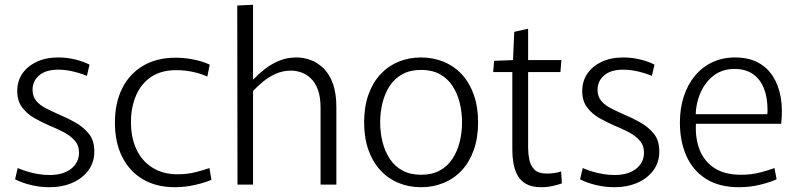

<svg xmlns="http://www.w3.org/2000/svg" viewBox="-20 -771 3330 802"><path d="M185 11Q148 11 110 2Q72 -7 43 -22L54 -69Q70 -62 92.5 -55Q115 -48 139 -44Q163 -40 187 -40Q244 -40 277 -66Q310 -92 310 -133Q310 -164 291.5 -184.5Q273 -205 245 -219.5Q217 -234 185 -247Q153 -261 122.5 -278.5Q92 -296 72 -323Q52 -350 52 -390Q52 -432 73 -463Q94 -494 132.5 -512.5Q171 -531 224 -531Q260 -531 294.5 -522.5Q329 -514 354 -501L343 -454Q329 -460 309.5 -466Q290 -472 268.5 -476Q247 -480 224 -480Q171 -480 143.5 -456Q116 -432 116 -396Q116 -368 131.5 -349.5Q147 -331 173 -318Q199 -305 228 -292Q262 -278 295.5 -259Q329 -240 351.5 -212Q374 -184 374 -138Q374 -94 350 -60.5Q326 -27 283.5 -8Q241 11 185 11Z M711 11Q633 11 577 -22Q521 -55 490.5 -115.5Q460 -176 460 -259Q460 -341 490.5 -402Q521 -463 578 -496.5Q635 -530 714 -530Q750 -530 788 -522.5Q826 -515 856 -501L846 -451Q821 -463 786.5 -470.5Q752 -478 716 -478Q653 -478 611 -449.5Q569 -421 548 -371.5Q527 -322 527 -261Q527 -196 550 -147Q573 -98 617 -70.5Q661 -43 721 -43Q764 -43 799.5 -52.5Q835 -62 855 -69L863 -20Q839 -9 796.5 1Q754 11 711 11Z M971 -748 1037 -751V-440H1039Q1059 -461 1085.5 -482Q1112 -503 1145.5 -517Q1179 -531 1219 -531Q1248 -531 1277 -520.5Q1306 -510 1330.5 -486.5Q1355 -463 1370 -423Q1385 -383 1385 -324V0H1319V-320Q1319 -366 1308 -396Q1297 -426 1278.5 -443.5Q1260 -461 1238.5 -468.5Q1217 -476 1196 -476Q1160 -476 1130 -462Q1100 -448 1077 -428.5Q1054 -409 1037 -391V0H972Z M1739 11Q1688 11 1644.5 -7Q1601 -25 1569 -59.5Q1537 -94 1519 -144.5Q1501 -195 1501 -260Q1501 -325 1519 -375.5Q1537 -426 1569 -460.5Q1601 -495 1644.5 -513Q1688 -531 1739 -531Q1789 -531 1833 -513Q1877 -495 1909 -460.5Q1941 -426 1959 -375.5Q1977 -325 1977 -260Q1977 -195 1959 -144.5Q1941 -94 1909 -59.5Q1877 -25 1833 -7Q1789 11 1739 11ZM1739 -41Q1784 -41 1816.5 -58.5Q1849 -76 1869.5 -107Q1890 -138 1900 -177.5Q1910 -217 1910 -260Q1910 -303 1900 -342.5Q1890 -382 1869.5 -413Q1849 -444 1816.5 -461.5Q1784 -479 1739 -479Q1694 -479 1661.5 -461.5Q1629 -444 1608.5 -413Q1588 -382 1578 -342.5Q1568 -303 1568 -260Q1568 -217 1578 -177.5Q1588 -138 1608.5 -107Q1629 -76 1661.5 -58.5Q1694 -41 1739 -41Z M2241 11Q2201 11 2177 -3Q2153 -17 2141 -40Q2129 -63 2124.5 -90Q2120 -117 2120 -144V-470H2040L2044 -517L2123 -520L2128 -638L2186 -651V-520H2325L2321 -470H2186V-153Q2186 -129 2191 -104Q2196 -79 2212.5 -62.5Q2229 -46 2264 -46Q2281 -46 2297 -48.5Q2313 -51 2324 -55L2327 -5Q2311 1 2288 6Q2265 11 2241 11Z M2545 11Q2508 11 2470 2Q2432 -7 2403 -22L2414 -69Q2430 -62 2452.5 -55Q2475 -48 2499 -44Q2523 -40 2547 -40Q2604 -40 2637 -66Q2670 -92 2670 -133Q2670 -164 2651.5 -184.5Q2633 -205 2605 -219.5Q2577 -234 2545 -247Q2513 -261 2482.5 -278.5Q2452 -296 2432 -323Q2412 -350 2412 -390Q2412 -432 2433 -463Q2454 -494 2492.5 -512.5Q2531 -531 2584 -531Q2620 -531 2654.5 -522.5Q2689 -514 2714 -501L2703 -454Q2689 -460 2669.5 -466Q2650 -472 2628.5 -476Q2607 -480 2584 -480Q2531 -480 2503.5 -456Q2476 -432 2476 -396Q2476 -368 2491.5 -349.5Q2507 -331 2533 -318Q2559 -305 2588 -292Q2622 -278 2655.5 -259Q2689 -240 2711.5 -212Q2734 -184 2734 -138Q2734 -94 2710 -60.5Q2686 -27 2643.5 -8Q2601 11 2545 11Z M3067 11Q2983 11 2928 -24.5Q2873 -60 2846.5 -121Q2820 -182 2820 -259Q2820 -318 2836 -367.5Q2852 -417 2882 -453.5Q2912 -490 2954.5 -510.5Q2997 -531 3051 -531Q3106 -531 3145 -510.5Q3184 -490 3208 -453Q3232 -416 3241 -365.5Q3250 -315 3243 -254H2858L2889 -277Q2881 -211 2898 -157.5Q2915 -104 2959 -72.5Q3003 -41 3075 -41Q3120 -41 3157 -51Q3194 -61 3215 -69L3224 -22Q3198 -10 3155.5 0.5Q3113 11 3067 11ZM2859 -294H3185Q3186 -299 3186 -304Q3186 -309 3186 -311Q3186 -365 3170.5 -403Q3155 -441 3124.5 -462Q3094 -483 3048 -483Q2995 -483 2958 -453Q2921 -423 2902.5 -375Q2884 -327 2886 -273Z"/></svg>

Font: Murecho Thin Light
Style: Regular
Weight: 300
Version: Version 1.010